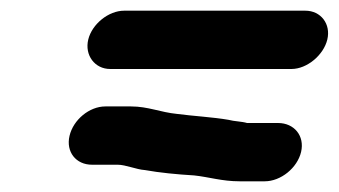

<svg xmlns="http://www.w3.org/2000/svg" viewBox="-20 -486 633 359"><path d="M152 -178H200C215 -178 235 -169 251 -168C279 -163 310 -160 343 -158C371 -155 395 -147 428 -147H475C505 -147 536 -172 543 -202C550 -232 530 -256 500 -256H442C432 -259 418 -259 407 -262C378 -267 341 -269 311 -273C280 -276 257 -287 225 -287H177C147 -287 117 -262 110 -232C103 -202 122 -178 152 -178ZM186 -357H525C554 -357 585 -383 592 -412C599 -441 580 -466 551 -466H212C183 -466 152 -441 145 -412C138 -383 157 -357 186 -357Z"/></svg>

Font: Electronic
Style: ExHvIt
Weight: 900
Version: Version 1.011